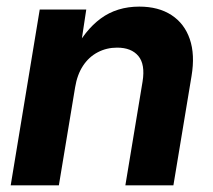

<svg xmlns="http://www.w3.org/2000/svg" viewBox="-20 -558 642 578"><path d="M206.1 -294.9 157.2 0H12.2L99.6 -529.3H239.7L219.2 -394L200.7 -398.4Q234.9 -466.8 283.4 -502.4Q332 -538.1 399.4 -538.1Q457 -538.1 496.1 -512.7Q535.2 -487.3 551.3 -440.4Q567.4 -393.6 556.6 -329.1L502 0H357.4L409.2 -312.5Q417.5 -364.3 396.5 -389.4Q375.5 -414.6 332.5 -414.6Q300.8 -414.6 274.2 -400.6Q247.6 -386.7 230 -360.1Q212.4 -333.5 206.1 -294.9Z"/></svg>

Font: Inter 24pt
Style: Bold Italic
Weight: 700
Italic angle: -9.3988°
Version: Version 4.001;git-66647c0bb